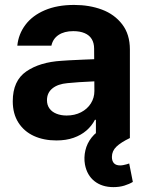

<svg xmlns="http://www.w3.org/2000/svg" viewBox="-20 -557 597 775"><path d="M298.9 -225.3 252.1 -221.4Q213.5 -218 191.6 -200.2Q169.6 -182.4 169.6 -152.6Q169.6 -133 179.7 -119.1Q189.7 -105.2 207.9 -98Q226.1 -90.7 248.9 -90.7Q281.5 -90.7 307 -103.8Q332.5 -116.9 346.7 -139.5Q361 -162.1 361 -189.6L359.9 -360.7Q359.9 -383.3 350.3 -399.2Q340.7 -415.1 321.6 -423.2Q302.5 -431.3 275.7 -431.3Q239.5 -431.3 216.4 -415.9Q193.4 -400.5 187.5 -372.7H49.9Q54.6 -419.5 82.7 -456.9Q110.8 -494.3 160.9 -515.7Q210.9 -537.1 279.1 -537.1Q341 -537.1 391.6 -518.2Q442.1 -499.3 473.2 -458.9Q504.3 -418.5 504.3 -357.3V0H367.1V-73.4H363.2Q350.1 -48.4 328.7 -30Q307.3 -11.5 277.1 -0.8Q246.8 9.9 207.7 9.9Q156.4 9.9 116.8 -8.2Q77.1 -26.4 54.3 -62.1Q31.5 -97.8 31.5 -148.2Q31.5 -231.2 86.2 -268.7Q140.9 -306.3 228.5 -311.6Q243.2 -313.1 318.9 -316.4L366.9 -318.3L367.8 -229Q348 -228.4 298.9 -225.3ZM322.9 106.9Q318 78.9 324.6 50.2Q331.2 21.5 349.9 -2.1Q368.6 -25.8 398.3 -39.2L504.7 0Q468.1 17.5 449.9 35Q431.7 52.5 431.7 76.4Q431.7 93 440 101.9Q448.3 110.7 465 110.7Q471.6 110.7 478 109.3Q484.5 107.9 490.1 106.5Q496.4 104.2 501.5 102.9L516.2 177.3Q501.9 186 481.9 192.2Q462 198.3 438 198.3Q391.9 198.3 361.5 174.4Q331.1 150.5 322.9 106.9Z"/></svg>

Font: Pretendard JP Variable
Style: Regular
Weight: 400
Designer: Base glyphs from Inter by Rasmus Andersson; Hangul glyphs from Noto Sans CJK(Source Han Sans) by Jang Soo-young and Kang
Foundry: Kil Hyung-jin
Version: Version 1.307;Glyphs 3.2 (3192)